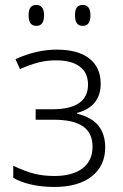

<svg xmlns="http://www.w3.org/2000/svg" viewBox="-20 -740 492 770"><path d="M189 -301.8Q333 -301.8 333 -400.9Q333 -448.2 299.8 -473.1Q266.6 -498 205.1 -498Q166 -498 132.3 -489Q98.6 -480 60.1 -462.9L42 -502.9Q127 -541 207 -541Q293.9 -541 338.9 -504.9Q383.8 -468.8 383.8 -404.8Q383.8 -312.5 289.1 -287.1V-284.2Q348.1 -269.5 375 -235.6Q401.9 -201.7 401.9 -148.9Q401.9 -75.2 347.9 -32.7Q293.9 9.8 198.2 9.8Q146.5 9.8 103.8 -0.2Q61 -10.3 33.2 -26.9V-75.2Q83.5 -51.3 120.1 -42.7Q156.7 -34.2 198.2 -34.2Q270.5 -34.2 310.8 -64.7Q351.1 -95.2 351.1 -151.9Q351.1 -207 312.5 -233.4Q273.9 -259.8 196.8 -259.8H123V-301.8ZM94.7 -678.2Q94.7 -700.7 102.3 -710.4Q109.9 -720.2 125.5 -720.2Q156.7 -720.2 156.7 -678.2Q156.7 -636.2 125.5 -636.2Q94.7 -636.2 94.7 -678.2ZM280.8 -678.2Q280.8 -700.7 288.3 -710.4Q295.9 -720.2 311.5 -720.2Q342.8 -720.2 342.8 -678.2Q342.8 -636.2 311.5 -636.2Q280.8 -636.2 280.8 -678.2Z"/></svg>

Font: JBL Sans
Style: Light
Weight: 300
Version: Version 1.10